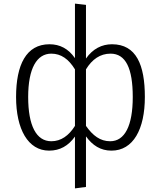

<svg xmlns="http://www.w3.org/2000/svg" viewBox="-20 -822 891 1063"><path d="M600 -577C544 -577 494 -552 456 -498V-795L395 -802V-500C359 -552 312 -577 254 -577C125 -577 69 -463 69 -285C69 -107 135 12 252 12C312 12 359 -15 395 -66V221L456 213V-67C492 -17 537 12 597 12C718 12 782 -107 782 -285C782 -462 735 -577 600 -577ZM264 -40C181 -40 136 -126 136 -285C136 -444 184 -525 264 -525C318 -525 360 -495 395 -438V-125C361 -71 318 -40 264 -40ZM590 -40C535 -40 494 -71 456 -125V-438C490 -494 535 -525 592 -525C676 -525 715 -444 715 -285C715 -126 671 -40 590 -40Z"/></svg>

Font: Glow Sans SC Normal
Style: Regular
Weight: 400
Designer: Ryoko NISHIZUKA (kana, bopomofo & ideographs); Paul D. Hunt (Latin, Greek & Cyrillic); Sandoll Communications, Soo-young
Version: Version 0.93